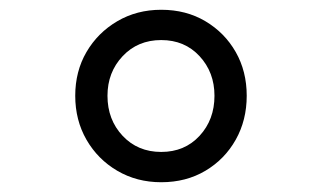

<svg xmlns="http://www.w3.org/2000/svg" viewBox="-20 -732 658 393"><path d="M310 -359Q260 -359 220 -382.5Q180 -406 157 -446Q134 -486 134 -536Q134 -586 157 -625.5Q180 -665 220 -688.5Q260 -712 310 -712Q361 -712 400.5 -688.5Q440 -665 462.5 -625.5Q485 -586 485 -536Q485 -486 462.5 -446Q440 -406 400.5 -382.5Q361 -359 310 -359ZM310 -421Q358 -421 388.5 -454Q419 -487 419 -536Q419 -584 388.5 -617Q358 -650 310 -650Q262 -650 231 -617Q200 -584 200 -536Q200 -487 231 -454Q262 -421 310 -421Z"/></svg>

Font: Fragment Mono SC
Style: Regular
Weight: 400
Monospace: yes
Designer: Wei Huang based on Nimbus Sans by URW Studio, based on Helvetica by Max Miedinger.
Foundry: Wei Huang
Version: Version 1.012; ttfautohint (v1.8.4.7-5d5b)